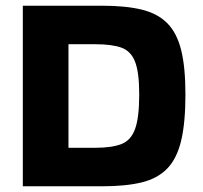

<svg xmlns="http://www.w3.org/2000/svg" viewBox="-20 -662 710 673"><path d="M60 -9V-642H337Q420 -642 476 -628.5Q532 -615 566 -581Q600 -547 615 -486.5Q630 -426 630 -331Q630 -232 615 -169Q600 -106 566 -71Q532 -36 476 -22.5Q420 -9 337 -9ZM314 -507H220V-144H314Q372 -144 405.5 -157Q439 -170 453.5 -210Q468 -250 468 -331Q468 -408 453.5 -445.5Q439 -483 405.5 -495Q372 -507 314 -507Z"/></svg>

Font: Bakbak One
Style: Regular
Weight: 400
Designer: Saumya Kishore and Sanchit Sawaria
Foundry: A Good Feeling
Version: Version 1.003; ttfautohint (v1.8.3)